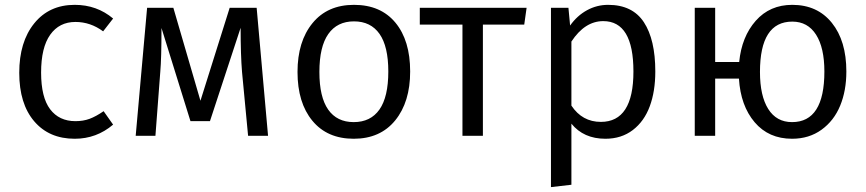

<svg xmlns="http://www.w3.org/2000/svg" viewBox="-20 -558 3557 789"><path d="M287.1 -538.1Q377.9 -538.1 444.8 -481.9L403.8 -429.2Q351.6 -467.8 290 -467.8Q223.6 -467.8 186.3 -415.3Q148.9 -362.8 148.9 -259.8Q148.9 -158.2 186 -109.1Q223.1 -60.1 290 -60.1Q322.3 -60.1 348.4 -69.8Q374.5 -79.6 405.8 -101.1L444.8 -45.9Q376.5 12.2 287.1 12.2Q181.6 12.2 120.4 -59.8Q59.1 -131.8 59.1 -258.8Q59.1 -385.7 120.6 -461.9Q182.1 -538.1 287.1 -538.1Z M1034.7 -525.9 1081.5 0H999.5L974.6 -262.2Q968.8 -332 968.8 -443.8L842.8 -60.1H762.7L643.6 -442.9Q643.6 -318.4 638.7 -263.2L618.7 0H537.6L584.5 -525.9H692.4L803.7 -144L923.8 -525.9Z M1434.6 -538.1Q1544.4 -538.1 1605 -464.8Q1665.5 -391.6 1665.5 -264.2Q1665.5 -138.7 1604 -63.2Q1542.5 12.2 1433.6 12.2Q1324.7 12.2 1263.7 -61.8Q1202.6 -135.7 1202.6 -262.2Q1202.6 -387.7 1264.2 -462.9Q1325.7 -538.1 1434.6 -538.1ZM1292.5 -262.2Q1292.5 -159.2 1328.6 -107.7Q1364.7 -56.2 1433.6 -56.2Q1502.9 -56.2 1539.3 -107.9Q1575.7 -159.7 1575.7 -264.2Q1575.7 -367.2 1539.6 -418.7Q1503.4 -470.2 1434.6 -470.2Q1365.7 -470.2 1329.1 -418.2Q1292.5 -366.2 1292.5 -262.2Z M2144 -525.9 2134.3 -457H1964.4V0H1880.4V-457H1705.1V-525.9Z M2479 -538.1Q2579.1 -538.1 2626 -466.6Q2672.9 -395 2672.9 -264.2Q2672.9 -182.6 2650.1 -121.1Q2627.4 -59.6 2580.6 -23.7Q2533.7 12.2 2467.8 12.2Q2378.4 12.2 2328.1 -49.8V201.2L2244.1 210.9V-525.9H2315.9L2322.8 -453.1Q2351.6 -493.7 2392.1 -515.9Q2432.6 -538.1 2479 -538.1ZM2449.2 -57.1Q2583 -57.1 2583 -264.2Q2583 -471.2 2459 -471.2Q2383.3 -471.2 2328.1 -387.2V-124Q2372.6 -57.1 2449.2 -57.1Z M3235.8 -538.1Q3338.9 -538.1 3398.4 -464.1Q3458 -390.1 3458 -264.2Q3458 -185.5 3432.6 -123.8Q3407.2 -62 3356 -24.9Q3304.7 12.2 3234.9 12.2Q3138.7 12.2 3081.1 -55.7Q3023.4 -123.5 3016.6 -234.9H2918.9V0H2835V-525.9H2918.9V-303.2H3017.6Q3027.8 -407.2 3085.7 -472.7Q3143.6 -538.1 3235.8 -538.1ZM3234.9 -56.2Q3367.7 -56.2 3367.7 -264.2Q3367.7 -361.8 3333.5 -415.5Q3299.3 -469.2 3235.8 -469.2Q3103 -469.2 3103 -262.2Q3103 -164.1 3137 -110.1Q3170.9 -56.2 3234.9 -56.2Z"/></svg>

Font: Fira Sans Book
Style: Regular
Weight: 350
Designer: Carrois Corporate & Edenspiekermann AG
Foundry: Carrois Corporate GbR & Edenspiekermann AG
Version: Version 4.203;PS 004.203;hotconv 1.0.88;makeotf.lib2.5.64775